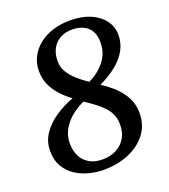

<svg xmlns="http://www.w3.org/2000/svg" viewBox="-139 -851 845 961"><g transform="rotate(-20 284.0 -370.5)"><path d="M250 10Q211 10 171.5 -0.2Q132 -10.5 99.8 -32Q67.5 -53.5 47.8 -87.5Q28 -121.5 28 -168.5Q27.5 -219.5 54.8 -260Q82 -300.5 126.8 -330.8Q171.5 -361 224 -380.5Q194 -402 168.5 -429.5Q143 -457 127.5 -490.8Q112 -524.5 112 -565Q112 -605 129 -639Q146 -673 177.2 -698.2Q208.5 -723.5 251 -737.2Q293.5 -751 344 -751Q405.5 -751 451.2 -731.8Q497 -712.5 522.5 -678.5Q548 -644.5 548.5 -601Q548.5 -557 527.5 -519.2Q506.5 -481.5 468 -450.8Q429.5 -420 378 -396Q415 -372.5 446 -343.2Q477 -314 495.5 -277.8Q514 -241.5 514 -198Q514 -132.5 478.2 -86.2Q442.5 -40 382.8 -15Q323 10 250 10ZM330.5 -429Q382.5 -453 416.8 -495.8Q451 -538.5 451 -596.5Q451 -634 436.2 -658Q421.5 -682 396 -693.2Q370.5 -704.5 339 -704.5Q302 -704.5 274.8 -689.5Q247.5 -674.5 232.2 -646.5Q217 -618.5 217 -580Q217 -548.5 232.5 -522.2Q248 -496 273.8 -473Q299.5 -450 330.5 -429ZM262 -41Q303 -41 334.8 -57.5Q366.5 -74 384.8 -104.2Q403 -134.5 402.5 -177Q402.5 -204.5 393.5 -226.8Q384.5 -249 366.8 -268.8Q349 -288.5 324.8 -307Q300.5 -325.5 269.5 -346Q236.5 -331.5 205.2 -307Q174 -282.5 153.8 -248.5Q133.5 -214.5 133.5 -172.5Q133.5 -134.5 148 -104.8Q162.5 -75 191.2 -58Q220 -41 262 -41Z"/></g></svg>

Font: Merriweather 20pt Medium
Style: Italic
Weight: 500
Italic angle: -7.8°
Version: Version 2.101